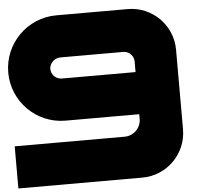

<svg xmlns="http://www.w3.org/2000/svg" viewBox="-63 -868 1226 1135"><g transform="rotate(-5 550.0 -300.0)"><path d="M736.1 -800H312.5C140 -800 0 -660 0 -487.5C0 -315 140 -175 312.5 -175H750V-147.2C750 -93.6 706.4 -50 652.8 -50H0V200H736.1C881.8 200 1000 81.8 1000 -63.9V-536.1C1000 -681.8 881.8 -800 736.1 -800ZM750 -425H312.5H312.4C277.8 -425 249.7 -453.1 249.7 -487.6C249.7 -489.3 249.8 -492 250 -493.6C253.9 -524.7 282.4 -550 313.8 -550C314.2 -550 314.8 -550 315.1 -550H687.5H687.6C722.1 -550 750 -522.1 750 -487.6V-487.5Z"/></g></svg>

Font: Kubos
Style: Regular
Weight: 400
Version: Version 001.000